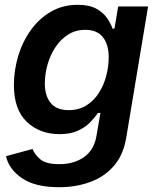

<svg xmlns="http://www.w3.org/2000/svg" viewBox="-20 -573 665 809"><path d="M229 215.8Q127 215.8 71.8 177.2Q16.6 138.7 5.4 85L117.2 54.7Q125.5 77.1 149.4 97.9Q173.3 118.7 230 118.7Q291.5 118.7 333.7 89.1Q376 59.6 386.2 1L403.3 -97.7L391.6 -96.2Q378.4 -76.2 358.2 -55.9Q337.9 -35.6 306.9 -21.7Q275.9 -7.8 231 -7.8Q147 -7.8 92.8 -59.8Q38.6 -111.8 38.6 -213.9Q38.6 -276.4 56.6 -336.7Q74.7 -397 109.6 -445.8Q144.5 -494.6 194.3 -523.7Q244.1 -552.7 307.6 -552.7Q357.4 -552.7 387.2 -535.6Q417 -518.6 432.4 -494.9Q447.8 -471.2 454.6 -451.7L462.4 -453.1L478 -545.9H604L512.2 5.4Q500.5 78.6 460.7 125Q420.9 171.4 360.8 193.6Q300.8 215.8 229 215.8ZM269 -108.9Q312.5 -108.9 344.2 -128.9Q376 -148.9 396.7 -181.6Q417.5 -214.4 427.7 -253.7Q438 -293 438 -332Q438 -385.3 413.6 -416.3Q389.2 -447.3 339.4 -447.3Q298.3 -447.3 266.6 -427Q234.9 -406.7 213.1 -373.5Q191.4 -340.3 180.2 -300.5Q168.9 -260.7 168.9 -221.2Q168.9 -168.9 193.8 -138.9Q218.8 -108.9 269 -108.9Z"/></svg>

Font: Inter Semi Bold
Style: Italic
Weight: 600
Italic angle: -9.39999°
Designer: Rasmus Andersson
Foundry: rsms
Version: Version 4.000;git-3c8e0fc